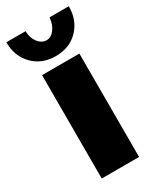

<svg xmlns="http://www.w3.org/2000/svg" viewBox="-205 -788 695 846"><g transform="rotate(-30 143.0 -365.0)"><path d="M48 0V-526H238V0ZM143 -649Q166 -649 183.5 -672Q201 -695 204 -730H302Q302 -659 258 -613.5Q214 -568 143 -568Q73 -568 28.5 -613.5Q-16 -659 -16 -730H82Q82 -697 100 -673Q118 -649 143 -649Z"/></g></svg>

Font: Raleway Thin Black
Style: Regular
Weight: 900
Version: Version 4.026